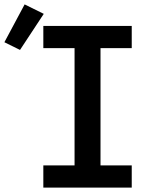

<svg xmlns="http://www.w3.org/2000/svg" viewBox="-98 -853 718 873"><path d="M99 0V-101H241V-634H99V-735H501V-634H359V-101H501V0ZM-7 -626 -78 -661 14 -833 101 -790Z"/></svg>

Font: Iosevka SS04 Extended
Style: Bold
Weight: 700
Width: 7
Monospace: yes
Designer: Belleve Invis
Foundry: Belleve Invis
Version: Version 19.0.0; ttfautohint (v1.8.4)